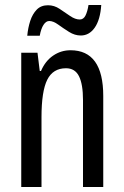

<svg xmlns="http://www.w3.org/2000/svg" viewBox="-20 -748 496 768"><path d="M262 -547Q393 -547 393 -364V0H312V-348Q312 -411 296 -443Q280 -475 244 -475Q192 -475 169 -429Q146 -383 146 -279V0H65V-537H130L139 -464H144Q161 -504 192.5 -525.5Q224 -547 262 -547ZM89 -605Q92 -637 101 -664.5Q110 -692 127 -709.5Q144 -727 172 -727Q197 -727 218.5 -712.5Q240 -698 260.5 -684Q281 -670 299 -670Q314 -670 322 -686Q330 -702 334 -728H385Q381 -669 359 -637.5Q337 -606 303 -606Q279 -606 256 -620.5Q233 -635 213 -649.5Q193 -664 177 -664Q164 -664 154 -648.5Q144 -633 139 -605Z"/></svg>

Font: Noto Sans Hebrew ExtraCondensed
Style: Regular
Weight: 400
Width: 2
Designer: Monotype Design Team
Foundry: Monotype Imaging Inc.
Version: Version 2.004; ttfautohint (v1.8.4.7-5d5b)